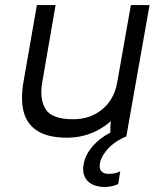

<svg xmlns="http://www.w3.org/2000/svg" viewBox="-20 -540 656 760"><path d="M73 -216 126 -520H200L147 -213Q136 -148 160.5 -108Q185 -68 270 -68Q337 -68 384.5 -107Q432 -146 444 -214L498 -520H572L480 0H418Q416 -14 417 -37.5Q418 -61 421 -78L435 -76Q396 -36 348 -15.5Q300 5 245 5Q170 5 128 -22Q86 -49 73.5 -98Q61 -147 73 -216ZM311 110Q318 68 355 30Q392 -8 451 -30L480 0Q466 5 448 16Q419 33 399.5 58Q380 83 376 104Q372 125 379.5 135.5Q387 146 403 148Q417 149 431 146.5Q445 144 456 138L448 188Q435 195 417.5 198Q400 201 385 200Q342 196 323 172Q304 148 311 110Z"/></svg>

Font: Fixel Italic Variable Display Thin
Style: Italic
Weight: 100
Italic angle: -10°
Designer: AlfaBravo + MacPaw
Foundry: Kyrylo Tkachov, Marchela Mozhyna, Serhii Makarenko, Maria Weinstein, Zakhar Kryvoshyya
Version: Version 1.210;Glyphs 3.2 (3217)